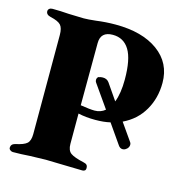

<svg xmlns="http://www.w3.org/2000/svg" viewBox="-100 -753 818 850"><g transform="rotate(15 309.5 -328.5)"><path d="M468 -253 524 -173Q527 -169 527 -162Q527 -156 523.5 -150Q520 -144 515 -141Q508 -135 499 -135Q487 -135 479 -147L417 -236Q388 -229 348 -229Q305 -229 270 -237V-98Q270 -68 286.5 -56Q303 -44 348 -34Q358 -32 362.5 -27Q367 -22 367 -13Q367 2 351 2L264 0L183 -2Q165 -2 111 0Q71 3 33 3Q27 3 21 -1.5Q15 -6 15 -12Q15 -29 34 -34Q73 -42 86.5 -54.5Q100 -67 100 -97V-551Q100 -583 88 -596.5Q76 -610 40 -618Q19 -623 19 -639Q19 -646 24.5 -650.5Q30 -655 39 -655Q75 -655 114 -652Q164 -650 183 -650Q202 -650 238 -654Q282 -660 327 -660Q450 -660 522 -607.5Q594 -555 594 -464Q594 -394 561.5 -338Q529 -282 468 -253ZM413 -331Q429 -372 429 -435Q429 -528 403 -570.5Q377 -613 327 -613Q271 -613 271 -560L270 -275Q314 -268 335 -268Q363 -268 383 -285L310 -389Q306 -394 306 -401Q306 -409 312 -415Q313 -416 316 -416Q323 -419 333 -419Q352 -419 362 -405Z"/></g></svg>

Font: EB Garamond ExtraBold
Style: Regular
Weight: 800
Designer: Georg Duffner and Octavio Pardo
Foundry: Georg Duffner
Version: Version 1.000